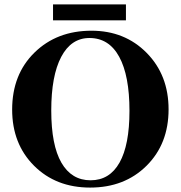

<svg xmlns="http://www.w3.org/2000/svg" viewBox="-20 -830 818 869"><path d="M550 -738H220V-810H550ZM743 -335Q743 -179 643.5 -80Q544 19 388 19Q233 19 134 -80Q35 -179 35 -334Q35 -493 136 -592Q237 -691 394 -691Q545 -691 644 -590.5Q743 -490 743 -335ZM566 -328Q566 -488 519.5 -573Q473 -658 385 -658Q302 -658 257 -572.5Q212 -487 212 -330Q212 -173 258 -93.5Q304 -14 390 -14Q476 -14 521 -94Q566 -174 566 -328Z"/></svg>

Font: STIX
Style: Bold
Weight: 700
Designer: MicroPress Inc., with final additions and corrections provided by Coen Hoffman, Elsevier (retired)
Version: Version 1.1.1